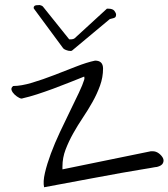

<svg xmlns="http://www.w3.org/2000/svg" viewBox="-20 -747 681 776"><path d="M158.2 9.8Q153.3 -12.7 161.6 -48.3Q169.9 -84 185.5 -126Q201.2 -168 222.2 -212.9Q243.2 -257.8 263.2 -298.3Q283.2 -338.9 298.8 -372.1Q314.5 -405.3 320.3 -424.8Q320.3 -425.8 320.8 -427.2Q321.3 -428.7 321.3 -430.7Q321.3 -432.6 320.8 -434.6Q320.3 -436.5 320.3 -437.5Q293 -426.8 260.3 -413.6Q227.5 -400.4 194.3 -388.2Q161.1 -376 129.4 -365.7Q97.7 -355.5 71.3 -349.6Q67.4 -346.7 57.6 -351.6Q47.9 -356.4 39.1 -364.7Q30.3 -373 26.9 -382.3Q23.4 -391.6 33.2 -399.4Q65.4 -399.4 109.4 -412.6Q153.3 -425.8 198.7 -443.4Q244.1 -460.9 287.6 -478Q331.1 -495.1 364.3 -502Q396.5 -502 396.5 -469.7Q396.5 -434.6 384.3 -400.9Q372.1 -367.2 354 -335Q335.9 -302.7 314.9 -271.5Q293.9 -240.2 275.9 -208Q257.8 -175.8 245.1 -142.6Q232.4 -109.4 232.4 -74.2V-62.5L589.8 -135.7H596.7Q610.4 -135.7 621.6 -127.4Q632.8 -119.1 638.2 -108.9Q643.6 -98.6 638.7 -87.9Q633.8 -77.1 614.3 -72.3Q610.4 -72.3 606 -71.3Q601.6 -70.3 587.4 -67.9Q573.2 -65.4 545.9 -61Q518.6 -56.6 469.2 -47.9Q419.9 -39.1 344.2 -24.9Q268.6 -10.7 158.2 9.8ZM116.2 -716.8Q116.2 -720.7 120.1 -723.6Q124 -726.6 140.6 -726.6Q142.6 -726.6 147 -724.6Q151.4 -722.7 153.3 -720.7L259.8 -587.9H263.7Q277.3 -587.9 282.2 -592.8L412.1 -711.9H418Q435.5 -711.9 442.4 -703.1Q449.2 -694.3 449.2 -687.5Q449.2 -680.7 445.8 -677.2Q442.4 -673.8 423.8 -669.9L270.5 -542Q269.5 -542 268.1 -541.5Q266.6 -541 265.6 -541Q255.9 -541 246.6 -544.9Q237.3 -548.8 235.4 -551.8L117.2 -711.9Q116.2 -712.9 116.2 -713.9Z"/></svg>

Font: Shadows Into Light
Style: Regular
Weight: 400
Designer: Kimberly Geswein
Foundry: Kimberly Geswein
Version: Version 001.000